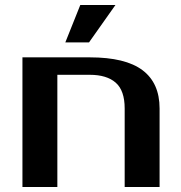

<svg xmlns="http://www.w3.org/2000/svg" viewBox="-20 -750 725 770"><path d="M620 0H480V-315Q480 -387 444 -418.5Q408 -450 340 -450H210V0H70V-520H340Q483 -520 551.5 -468.5Q620 -417 620 -315ZM443 -730 337 -580H242L302 -730Z"/></svg>

Font: Prosto One
Style: Regular
Weight: 400
Designer: Pavel Emelyanov and Jovanny lemonad
Foundry: Pavel Emelyanov and Jovanny Lemonad
Version: Version 1.001